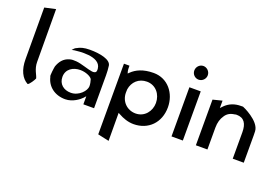

<svg xmlns="http://www.w3.org/2000/svg" viewBox="-118 -1103 2486 1703"><g transform="rotate(20 1124.5 -251.5)"><path d="M151 -10C167 -15 199 -66 205 -82C199 -112 163 -154 163 -224L161 -721L57 -698L58 -210C58 -112 92 -41 151 -10Z M450 -458H449C437 -453 426 -443 414 -428C420 -430 430 -432 439 -433C467 -436 677 -466 689 -352C690 -345 690 -338 689 -331C687 -310 665 -308 649 -310C608 -315 538 -343 489 -347C463 -349 445 -349 425 -343C371 -328 342 -288 325 -240C323 -235 309 -139 318 -141C336 -55 409 3 509 3C581 3 642 -47 660 -67L677 -86V-10H778V-320C778 -352 776 -382 772 -411C763 -464 665 -485 567 -485C511 -485 476 -474 450 -458ZM536 -68C468 -68 419 -109 419 -176C419 -250 481 -287 549 -287C599 -287 648 -265 661 -244L662 -243V-242C668 -223 673 -201 673 -179C673 -137 614 -68 536 -68Z M1391 -241C1391 -372 1304 -485 1169 -485C1069 -485 1006 -453 965 -413L953 -401L948 -417C944 -431 944 -455 944 -472H892V195L998 218L997 -46L1012 -38C1053 -15 1102 3 1154 3C1292 3 1391 -95 1391 -241ZM996 -237C996 -247 996 -257 997 -268C1008 -340 1062 -392 1139 -392C1223 -392 1278 -323 1278 -241C1278 -163 1223 -92 1139 -92C1058 -92 996 -154 996 -237Z M1499 -629C1499 -593 1528 -565 1562 -565C1597 -565 1626 -594 1626 -629C1626 -665 1596 -694 1562 -694C1528 -694 1499 -665 1499 -629ZM1616 -10V-474H1509V-10Z M2191 -10V-270C2191 -283 2191 -294 2190 -307C2185 -403 2015 -476 2015 -475C2002 -475 1988 -475 1976 -474C1916 -469 1874 -444 1843 -411L1826 -393V-463L1739 -441V-10H1848V-216C1848 -265 1860 -303 1881 -333C1899 -362 1927 -380 1968 -385C1974 -387 1980 -388 1987 -388C2058 -388 2087 -340 2087 -260V-10Z"/></g></svg>

Font: Bluebird
Style: Li
Weight: 300
Designer: Jasper
Foundry: Cannot Into Space Fonts
Version: Version 0.98